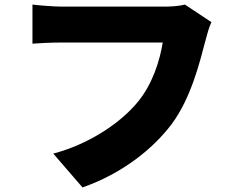

<svg xmlns="http://www.w3.org/2000/svg" viewBox="-20 -763 1040 840"><path d="M789 -743C758 -735 719 -734 697 -734H252C219 -734 153 -739 122 -743V-572C148 -574 203 -577 252 -577H692C679 -497 647 -394 582 -316C503 -220 362 -130 213 -91L341 57C513 -3 649 -111 731 -220C817 -336 854 -492 879 -586C885 -608 894 -644 905 -666Z"/></svg>

Font: Noto Sans T Chinese Black
Style: Bold
Weight: 900
Designer: Ryoko NISHIZUKA (kana & ideographs); Paul D. Hunt (Latin, Greek & Cyrillic); Wenlong ZHANG (bopomofo); Sandoll Communica
Foundry: Adobe Systems Incorporated
Version: Version 1.000;PS 1;hotconv 1.0.78;makeotf.lib2.5.61930